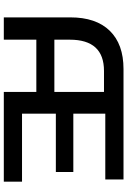

<svg xmlns="http://www.w3.org/2000/svg" viewBox="154 -838 684 1033"><g transform="rotate(90 496.5 -322.0)"><path d="M958 -98V0H475V-175H194V0H74V-358Q74 -496 146 -570Q218 -644 352 -644H946V-546H592V-374H906V-280H592V-98ZM475 -272V-539H362Q194 -539 194 -355V-272Z"/></g></svg>

Font: Montserrat Ace
Style: Bold
Weight: 600
Designer: Julieta Ulanovsky
Foundry: Julieta Ulanovsky
Version: Version 1